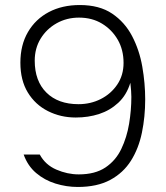

<svg xmlns="http://www.w3.org/2000/svg" viewBox="-20 -735 658 763"><path d="M289 8Q244 8 200.5 -5.5Q157 -19 123.5 -47.5Q90 -76 74 -121H138Q160 -80 204 -61Q248 -42 293 -42Q358 -42 399 -69.5Q440 -97 462 -143Q484 -189 493 -243Q502 -297 502 -350Q502 -361 501 -374Q500 -387 498 -406Q483 -357 450 -326.5Q417 -296 374 -282Q331 -268 281 -268Q221 -268 170.5 -293.5Q120 -319 90.5 -367.5Q61 -416 61 -486Q61 -556 91 -607.5Q121 -659 174 -687Q227 -715 297 -715Q375 -715 425.5 -681Q476 -647 505 -591.5Q534 -536 545.5 -470Q557 -404 557 -340Q557 -271 544 -208Q531 -145 500.5 -96.5Q470 -48 418 -20Q366 8 289 8ZM292 -321Q340 -321 380.5 -341.5Q421 -362 446 -399Q471 -436 471 -485Q471 -537 448 -577Q425 -617 385.5 -641Q346 -665 294 -665Q245 -665 205 -642.5Q165 -620 141.5 -581.5Q118 -543 118 -494Q118 -413 164.5 -367Q211 -321 292 -321Z"/></svg>

Font: Onest ExtraLight
Style: Regular
Weight: 250
Designer: Dmitri Voloshin, Andrey Kudryavtsev
Foundry: Dmitri Voloshin, Andrey Kudryavtsev
Version: Version 1.000;gftools[0.9.33]